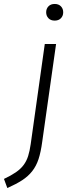

<svg xmlns="http://www.w3.org/2000/svg" viewBox="-90 -745 372 969"><path d="M193 -523 123 -29Q116 23 104.5 58Q93 93 72.5 119Q52 145 22 164.5Q-8 184 -53 204L-70 158Q-34 141 -10 124.5Q14 108 29 88Q44 68 52 42.5Q60 17 65 -18L136 -523ZM186 -641Q166 -641 154.5 -653Q143 -665 143 -683Q143 -701 154.5 -713Q166 -725 186 -725Q206 -725 217.5 -713Q229 -701 229 -683Q229 -665 217.5 -653Q206 -641 186 -641Z"/></svg>

Font: Glekhifnjqigglhiwekvrgaqftz
Style: Regular
Weight: 300
Italic angle: -8°
Designer: Carrois Corporate & Edenspiekermann
Foundry: Carrois Corporate GbR & Edenspiekermann AG
Version: Version 2.001